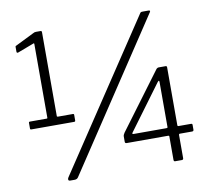

<svg xmlns="http://www.w3.org/2000/svg" viewBox="-82 -844 1042 941"><g transform="rotate(-10 439.0 -373.0)"><path d="M262 -315Q268 -315 268 -310V-282Q268 -276 262 -276H49Q43 -276 43 -281V-310Q43 -315 49 -315H132Q136 -315 136 -318V-685Q136 -691 132 -689L50 -658Q43 -657 43 -664V-686Q43 -689 43.5 -690.5Q44 -692 47 -693L138 -738Q143 -741 146.5 -742Q150 -743 154 -743H177Q183 -743 183 -736V-319Q183 -315 188 -315H262ZM233 -5Q227 4 215 4H194Q185 4 184 -1.5Q183 -7 187 -13L673 -744Q676 -749 679.5 -749.5Q683 -750 687 -750H715Q720 -750 722 -748Q724 -746 720 -740ZM705 -462Q707 -464 710 -465.5Q713 -467 717 -467H751Q757 -467 757 -460V-172Q757 -167 762 -167H824Q831 -167 831 -161V-137Q831 -129 823 -129H762Q757 -129 757 -123V-8Q757 0 749 0H716Q709 0 709 -8V-125Q709 -129 704 -129H497Q489 -129 489 -137V-163Q489 -167 490.5 -171Q492 -175 496 -181L705 -462ZM702 -167Q708 -167 708 -171V-395Q708 -402 706 -402.5Q704 -403 699 -397L535 -175Q529 -167 539 -167Z"/></g></svg>

Font: Libre Franklin Light
Style: Regular
Weight: 300
Designer: Pablo Impallari, Rodrigo Fuenzalida, Nhung Nguyen
Foundry: Impallari Type
Version: Version 3.000